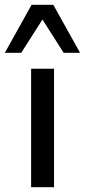

<svg xmlns="http://www.w3.org/2000/svg" viewBox="-49 -776 352 796"><path d="M80 0V-491H175V0ZM-29 -557 82 -756H172L283 -557H215L127 -695L39 -557Z"/></svg>

Font: Nunito Sans 10pt Medium
Style: Regular
Weight: 500
Designer: Vernon Adams
Foundry: Vernon Adams
Version: Version 3.101;gftools[0.9.27]